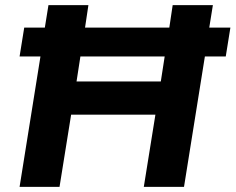

<svg xmlns="http://www.w3.org/2000/svg" viewBox="-20 -725 914 745"><path d="M56 0 137 -506H56L74 -618H154L168 -705H323L310 -618H637L650 -705H806L792 -618H874L856 -506H775L694 0H538L583 -280H256L211 0ZM277 -409H604L619 -506H292Z"/></svg>

Font: Nunito Sans 12pt ExtraLight 12pt ExtraBold
Style: Italic
Weight: 800
Italic angle: -9°
Version: Version 3.101;gftools[0.9.27]